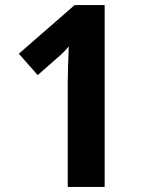

<svg xmlns="http://www.w3.org/2000/svg" viewBox="-20 -734 575 754"><path d="M391 0H246V-415Q246 -438 247.5 -478.5Q249 -519 250 -552Q247 -547 231.5 -531Q216 -515 202 -504L128 -439L54 -523L273 -714H391Z"/></svg>

Font: Noto Sans Tamil SemiCondensed
Style: Bold
Weight: 700
Width: 4
Designer: Jelle Bosma - Monotype Design Team
Foundry: Monotype Imaging Inc.
Version: Version 2.004; ttfautohint (v1.8.4.7-5d5b)